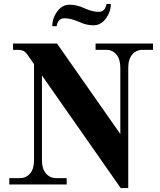

<svg xmlns="http://www.w3.org/2000/svg" viewBox="-20 -932 810 970"><path d="M45.9 -711.9H268.1L587.9 -254.9V-589.8Q587.9 -633.3 567.9 -656.7Q547.9 -680.2 517.1 -680.2H462.9V-711.9H752.9V-680.2H699.2Q668.5 -680.2 648.2 -656.7Q627.9 -633.3 627.9 -589.8V18.1H589.8L191.9 -550.8V-122.1Q191.9 -79.1 212.2 -55.7Q232.4 -32.2 263.2 -32.2H316.9V0H26.9V-32.2H81.1Q111.8 -32.2 131.8 -55.4Q151.9 -78.6 151.9 -122.1V-607.9L120.1 -653.8Q109.9 -668.9 98.6 -674.6Q87.4 -680.2 64 -680.2H45.9ZM244.1 -799.8Q244.1 -839.4 269 -873.8Q293.9 -908.2 332 -908.2Q347.7 -908.2 362.5 -905Q377.4 -901.9 387.2 -898.2Q397 -894.5 414.1 -887.2Q450.2 -872.1 478 -872.1Q511.7 -872.1 518.1 -912.1H540Q540 -873 515.1 -838.6Q490.2 -804.2 452.1 -804.2Q436.5 -804.2 421.6 -807.4Q406.7 -810.5 397 -814.2Q387.2 -817.9 370.1 -825.2Q335 -839.8 306.2 -839.8Q272.5 -839.8 266.1 -799.8Z"/></svg>

Font: Flanker Steampunk
Style: Bold
Weight: 700
Designer: Alexey Kryukov, Leonardo Di Lena
Foundry: Alexey Kryukov, Leonardo Di Lena
Version: 1.210